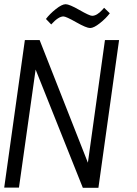

<svg xmlns="http://www.w3.org/2000/svg" viewBox="-20 -890 651 911"><path d="M223 -774 198 -800Q216 -824 245 -847Q274 -870 291.5 -870Q309 -870 357 -842.5Q405 -815 417 -815Q440 -815 466 -844L474 -853L501 -827Q483 -803 454 -780Q425 -757 407.5 -757Q390 -757 341.5 -784.5Q293 -812 281 -812Q269 -812 254.5 -802.5Q240 -793 223 -774ZM447 1H373L149 -560L70 0H0L98 -700H168L397 -118L478 -700H545Z"/></svg>

Font: Gudea
Style: Italic
Weight: 400
Version: Version 1.002